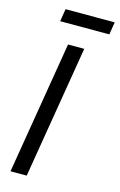

<svg xmlns="http://www.w3.org/2000/svg" viewBox="-135 -961 633 1017"><g transform="rotate(15 181.0 -452.5)"><path d="M242.2 -727.5 121.6 0H32.7L153.3 -727.5ZM361.8 -904.8 350.6 -835.9H81.1L92.3 -904.8Z"/></g></svg>

Font: Inter 28pt
Style: Italic
Weight: 400
Italic angle: -9.3988°
Designer: Rasmus Andersson
Foundry: rsms
Version: Version 4.001;git-66647c0bb